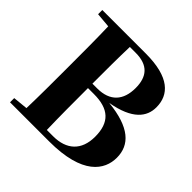

<svg xmlns="http://www.w3.org/2000/svg" viewBox="-186 -923 1099 1099"><g transform="rotate(45 363.5 -373.5)"><path d="M302 -37C299 -144 299 -254 299 -373H347C468 -373 525 -321 525 -205C525 -95 461 -37 353 -37ZM349 -709C450 -709 492 -657 492 -566C492 -467 441 -409 338 -409H299C299 -512 299 -611 302 -709ZM41 -747V-713L131 -705C134 -604 134 -502 134 -400V-364C134 -256 134 -148 131 -43L41 -34V0H358C628 0 698 -110 698 -208C698 -312 625 -381 445 -399C605 -427 654 -496 654 -572C654 -673 585 -747 393 -747Z"/></g></svg>

Font: Noto Serif KR Black
Style: Regular
Weight: 900
Version: Version 1.001;PS 1.001;hotconv 16.6.54;makeotf.lib2.5.65590